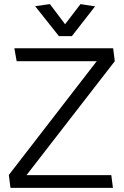

<svg xmlns="http://www.w3.org/2000/svg" viewBox="-20 -915 602 935"><path d="M522 -62H109L539 -617L531 -680H50L61 -617H451L23 -63L31 0H530ZM297 -797 223 -895 151 -885 267 -739H330L443 -884L372 -895Z"/></svg>

Font: Catamaran
Style: Regular
Weight: 400
Designer: Pria Ravichandran
Version: Version 2.000